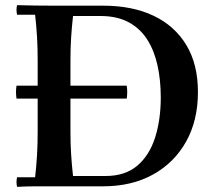

<svg xmlns="http://www.w3.org/2000/svg" viewBox="-20 -722 838 744"><path d="M471 -340H44Q40 -365 44 -390H471Q475 -365 471 -340ZM190 -700H379Q493 -700 575 -661Q657 -622 702 -547.5Q747 -473 747 -365Q747 -255 701 -173Q655 -91 572.5 -45.5Q490 0 379 0H190Q156 0 118.5 0Q81 0 46 2Q42 -17 46 -35H116Q121 -78 123.5 -121.5Q126 -165 126 -210V-490Q126 -535 123.5 -578.5Q121 -622 116 -665H46Q42 -684 46 -702Q81 -701 118.5 -700.5Q156 -700 190 -700ZM263 -40H389Q465 -40 512 -80Q559 -120 581 -189Q603 -258 603 -345Q603 -411 590.5 -468Q578 -525 551 -568Q524 -611 479 -635.5Q434 -660 369 -660H263Q258 -615 255.5 -575Q253 -535 253 -490V-210Q253 -165 255.5 -125Q258 -85 263 -40Z"/></svg>

Font: Poltawski Nowy Medium
Style: Regular
Weight: 500
Version: Version 1.001;gftools[0.9.25]